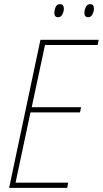

<svg xmlns="http://www.w3.org/2000/svg" viewBox="-20 -906 496 926"><path d="M288 -864Q288 -886 269 -886Q254 -886 248 -871.5Q242 -857 242 -845Q242 -823 260 -823Q274 -823 281 -837Q288 -851 288 -864ZM433 -864Q433 -886 415 -886Q400 -886 393.5 -871.5Q387 -857 387 -845Q387 -823 405 -823Q419 -823 426 -837Q433 -851 433 -864ZM304 0 309 -25H55L127 -364H366L371 -389H133L197 -689H451L456 -714H175L24 0Z"/></svg>

Font: Noto Sans Display SemiCondensed Thin
Style: Italic
Weight: 250
Width: 4
Designer: Monotype Design team
Foundry: Monotype Imaging Inc.
Version: 1.000